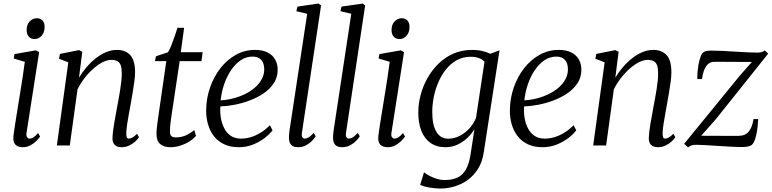

<svg xmlns="http://www.w3.org/2000/svg" viewBox="-20 -838 4445 1106"><path d="M111 10Q94 10 80.8 3.8Q67.5 -2.5 61.2 -16.8Q55 -31 57.5 -55Q59 -71 64.5 -106Q70 -141 77.5 -187.8Q85 -234.5 93.5 -286.5Q102 -338.5 109.8 -389.2Q117.5 -440 123 -482L59 -501L63.5 -526.5L186.5 -548L205.5 -538L133 -74Q130 -55.5 136.2 -47.5Q142.5 -39.5 149.5 -39.5Q160.5 -39.5 171.8 -46.2Q183 -53 199.5 -71.5L211 -51.5Q205 -42 191 -27.5Q177 -13 156.5 -1.5Q136 10 111 10ZM180 -613Q158.5 -613 146 -626.8Q133.5 -640.5 133.5 -665Q133.5 -696 150.8 -714.5Q168 -733 192 -733Q212.5 -733 224.8 -719.8Q237 -706.5 237 -683.5Q237 -651 219.8 -632Q202.5 -613 180 -613Z M435 -391Q455.5 -424.5 480.8 -453.5Q506 -482.5 534.2 -504.2Q562.5 -526 592.5 -538.2Q622.5 -550.5 653.5 -550.5Q702.5 -550.5 730.2 -520.8Q758 -491 758 -420.5Q758 -399.5 754 -369Q750 -338.5 744.2 -304.8Q738.5 -271 733 -240Q728 -211.5 722.2 -180.5Q716.5 -149.5 712.2 -121Q708 -92.5 707.5 -71.5Q707 -56 710.2 -47.8Q713.5 -39.5 721 -39.5Q731 -39.5 743 -46Q755 -52.5 769.5 -67.5L780.5 -47.5Q775 -38 760.5 -24.2Q746 -10.5 725.2 -0.2Q704.5 10 679.5 10Q663.5 10 651.8 4.2Q640 -1.5 633.5 -14Q627 -26.5 628 -47.5Q628.5 -62 631 -82.8Q633.5 -103.5 637.8 -127.8Q642 -152 646.8 -177.5Q651.5 -203 655.5 -226.5Q660 -250 664.5 -275Q669 -300 673 -325Q677 -350 679.2 -373.2Q681.5 -396.5 681.5 -416Q681.5 -445 675.5 -461.8Q669.5 -478.5 656 -485.8Q642.5 -493 620 -493Q597.5 -493 571 -479.5Q544.5 -466 517.8 -442.5Q491 -419 467.2 -388.2Q443.5 -357.5 426.5 -323.5L382 0H307.5L373.5 -479L320 -499.5L325.5 -527.5L436 -549.5L454 -539.5Z M967.5 -169.5Q964.5 -148 962.5 -133Q960.5 -118 959.8 -105.5Q959 -93 959 -78.5Q959 -62.5 967 -54.5Q975 -46.5 990.5 -46.5Q1027.5 -46.5 1054.8 -60.2Q1082 -74 1099 -89L1109 -55.5Q1095.5 -39 1072 -24Q1048.5 -9 1020 0.5Q991.5 10 961 10Q924.5 10 903 -8Q881.5 -26 881.5 -66.5Q881.5 -74 882 -84.2Q882.5 -94.5 884 -106.2Q885.5 -118 887 -130.8Q888.5 -143.5 890.5 -156.5L938 -486H872.5L878.5 -514L947 -536.5Q955.5 -547.5 966 -573.8Q976.5 -600 986.2 -629Q996 -658 1002.5 -678H1040.5L1021.5 -537.5H1147.5L1140.5 -486H1015Z M1550 -87.5Q1535 -67 1506.2 -44.2Q1477.5 -21.5 1438.8 -5.8Q1400 10 1355.5 10Q1306 10 1270 -7.5Q1234 -25 1211.2 -55Q1188.5 -85 1177.8 -123.5Q1167 -162 1167.5 -204Q1168.5 -272 1190 -334Q1211.5 -396 1249.5 -444.8Q1287.5 -493.5 1338.2 -522Q1389 -550.5 1449 -550.5Q1492.5 -550.5 1521.5 -535.8Q1550.5 -521 1565 -495.2Q1579.5 -469.5 1579.5 -436.5Q1579.5 -393 1557.5 -359.2Q1535.5 -325.5 1499.2 -300.8Q1463 -276 1419.2 -259.5Q1375.5 -243 1331 -234.5Q1286.5 -226 1249.5 -225Q1247 -193.5 1252 -161Q1257 -128.5 1270.8 -100.8Q1284.5 -73 1308.5 -56.2Q1332.5 -39.5 1368.5 -39.5Q1396.5 -39.5 1424.8 -48Q1453 -56.5 1481 -73.5Q1509 -90.5 1534.5 -116.5ZM1435 -512Q1397 -512 1365 -489.8Q1333 -467.5 1309 -430.8Q1285 -394 1270.2 -349.5Q1255.5 -305 1251 -260Q1289 -262 1325.5 -271.8Q1362 -281.5 1394 -297.5Q1426 -313.5 1450.2 -335Q1474.5 -356.5 1488.2 -382.8Q1502 -409 1502 -438.5Q1502 -474 1484.8 -493Q1467.5 -512 1435 -512Z M1719 -72Q1716.5 -56 1721.8 -47.8Q1727 -39.5 1735 -39.5Q1745 -39.5 1757.5 -46.5Q1770 -53.5 1787 -72.5L1798.5 -53Q1792.5 -43 1778.5 -28Q1764.5 -13 1743.8 -1.5Q1723 10 1696.5 10Q1679.5 10 1667.8 4.2Q1656 -1.5 1650 -14.8Q1644 -28 1644.5 -49.5Q1644.5 -53.5 1645 -60.5Q1645.5 -67.5 1646.5 -75.8Q1647.5 -84 1648.5 -91.5L1749.5 -758.5L1687 -773.5L1693.5 -800L1814.5 -817.5L1829.5 -807Z M1973 -72Q1970.5 -56 1975.8 -47.8Q1981 -39.5 1989 -39.5Q1999 -39.5 2011.5 -46.5Q2024 -53.5 2041 -72.5L2052.5 -53Q2046.5 -43 2032.5 -28Q2018.5 -13 1997.8 -1.5Q1977 10 1950.5 10Q1933.5 10 1921.8 4.2Q1910 -1.5 1904 -14.8Q1898 -28 1898.5 -49.5Q1898.5 -53.5 1899 -60.5Q1899.5 -67.5 1900.5 -75.8Q1901.5 -84 1902.5 -91.5L2003.5 -758.5L1941 -773.5L1947.5 -800L2068.5 -817.5L2083.5 -807Z M2213 10Q2196 10 2182.8 3.8Q2169.5 -2.5 2163.2 -16.8Q2157 -31 2159.5 -55Q2161 -71 2166.5 -106Q2172 -141 2179.5 -187.8Q2187 -234.5 2195.5 -286.5Q2204 -338.5 2211.8 -389.2Q2219.5 -440 2225 -482L2161 -501L2165.5 -526.5L2288.5 -548L2307.5 -538L2235 -74Q2232 -55.5 2238.2 -47.5Q2244.5 -39.5 2251.5 -39.5Q2262.5 -39.5 2273.8 -46.2Q2285 -53 2301.5 -71.5L2313 -51.5Q2307 -42 2293 -27.5Q2279 -13 2258.5 -1.5Q2238 10 2213 10ZM2282 -613Q2260.5 -613 2248 -626.8Q2235.5 -640.5 2235.5 -665Q2235.5 -696 2252.8 -714.5Q2270 -733 2294 -733Q2314.5 -733 2326.8 -719.8Q2339 -706.5 2339 -683.5Q2339 -651 2321.8 -632Q2304.5 -613 2282 -613Z M2766.5 40.5Q2758.5 94.5 2734 133.8Q2709.5 173 2674.2 198.5Q2639 224 2598.5 236Q2558 248 2517.5 248Q2497.5 248 2474.8 245.2Q2452 242.5 2432 237.8Q2412 233 2400.5 226.5L2422.5 154.5Q2434.5 164.5 2453.8 174.8Q2473 185 2496 192Q2519 199 2542.5 199Q2584.5 199 2614.5 185.2Q2644.5 171.5 2663.2 139.2Q2682 107 2690.5 52.5L2713 -94Q2697.5 -67.5 2672.5 -43.8Q2647.5 -20 2615.5 -5Q2583.5 10 2547 10Q2495 10 2460 -14.5Q2425 -39 2407.2 -84.2Q2389.5 -129.5 2389.5 -191Q2389.5 -238.5 2402.5 -289Q2415.5 -339.5 2441.2 -386Q2467 -432.5 2504.5 -469.8Q2542 -507 2591 -528.8Q2640 -550.5 2700.5 -550.5Q2732 -550.5 2758.5 -544.2Q2785 -538 2804.5 -528L2857.5 -548.5ZM2771 -482.5Q2757.5 -497 2737.2 -504Q2717 -511 2692.5 -511Q2647 -511 2611.2 -491.2Q2575.5 -471.5 2549 -438.2Q2522.5 -405 2504.8 -363.5Q2487 -322 2478.5 -278Q2470 -234 2470 -193.5Q2470 -155.5 2476 -126.8Q2482 -98 2494 -78.2Q2506 -58.5 2523 -48.8Q2540 -39 2562 -39Q2597 -39 2629 -55.8Q2661 -72.5 2685.2 -99.8Q2709.5 -127 2722 -159Z M3299.5 -87.5Q3284.5 -67 3255.8 -44.2Q3227 -21.5 3188.2 -5.8Q3149.5 10 3105 10Q3055.5 10 3019.5 -7.5Q2983.5 -25 2960.8 -55Q2938 -85 2927.2 -123.5Q2916.5 -162 2917 -204Q2918 -272 2939.5 -334Q2961 -396 2999 -444.8Q3037 -493.5 3087.8 -522Q3138.5 -550.5 3198.5 -550.5Q3242 -550.5 3271 -535.8Q3300 -521 3314.5 -495.2Q3329 -469.5 3329 -436.5Q3329 -393 3307 -359.2Q3285 -325.5 3248.8 -300.8Q3212.5 -276 3168.8 -259.5Q3125 -243 3080.5 -234.5Q3036 -226 2999 -225Q2996.5 -193.5 3001.5 -161Q3006.5 -128.5 3020.2 -100.8Q3034 -73 3058 -56.2Q3082 -39.5 3118 -39.5Q3146 -39.5 3174.2 -48Q3202.5 -56.5 3230.5 -73.5Q3258.5 -90.5 3284 -116.5ZM3184.5 -512Q3146.5 -512 3114.5 -489.8Q3082.5 -467.5 3058.5 -430.8Q3034.5 -394 3019.8 -349.5Q3005 -305 3000.5 -260Q3038.5 -262 3075 -271.8Q3111.5 -281.5 3143.5 -297.5Q3175.5 -313.5 3199.8 -335Q3224 -356.5 3237.8 -382.8Q3251.5 -409 3251.5 -438.5Q3251.5 -474 3234.2 -493Q3217 -512 3184.5 -512Z M3524.5 -391Q3545 -424.5 3570.2 -453.5Q3595.5 -482.5 3623.8 -504.2Q3652 -526 3682 -538.2Q3712 -550.5 3743 -550.5Q3792 -550.5 3819.8 -520.8Q3847.5 -491 3847.5 -420.5Q3847.5 -399.5 3843.5 -369Q3839.5 -338.5 3833.8 -304.8Q3828 -271 3822.5 -240Q3817.5 -211.5 3811.8 -180.5Q3806 -149.5 3801.8 -121Q3797.5 -92.5 3797 -71.5Q3796.5 -56 3799.8 -47.8Q3803 -39.5 3810.5 -39.5Q3820.5 -39.5 3832.5 -46Q3844.5 -52.5 3859 -67.5L3870 -47.5Q3864.5 -38 3850 -24.2Q3835.5 -10.5 3814.8 -0.2Q3794 10 3769 10Q3753 10 3741.2 4.2Q3729.5 -1.5 3723 -14Q3716.5 -26.5 3717.5 -47.5Q3718 -62 3720.5 -82.8Q3723 -103.5 3727.2 -127.8Q3731.5 -152 3736.2 -177.5Q3741 -203 3745 -226.5Q3749.5 -250 3754 -275Q3758.5 -300 3762.5 -325Q3766.5 -350 3768.8 -373.2Q3771 -396.5 3771 -416Q3771 -445 3765 -461.8Q3759 -478.5 3745.5 -485.8Q3732 -493 3709.5 -493Q3687 -493 3660.5 -479.5Q3634 -466 3607.2 -442.5Q3580.5 -419 3556.8 -388.2Q3533 -357.5 3516 -323.5L3471.5 0H3397L3463 -479L3409.5 -499.5L3415 -527.5L3525.5 -549.5L3543.5 -539.5Z M4311 -481Q4299.5 -481 4275 -481.2Q4250.5 -481.5 4220.8 -481.5Q4191 -481.5 4162.5 -481.8Q4134 -482 4113.8 -482Q4093.5 -482 4088.5 -481.5Q4068.5 -480 4055 -465.2Q4041.5 -450.5 4034 -428.5Q4026.5 -406.5 4024 -382.5H3997Q3996.5 -399.5 3998.2 -422.8Q4000 -446 4004.5 -469.8Q4009 -493.5 4015.8 -511.8Q4022.5 -530 4032 -536.5Q4037.5 -541 4047.5 -543.8Q4057.5 -546.5 4076.5 -546.5Q4104.5 -546.5 4141.2 -544.8Q4178 -543 4216 -540.5Q4254 -538 4287.5 -536.5Q4321 -535 4342.5 -535Q4354.5 -535 4364.8 -537Q4375 -539 4385.5 -547.5L4405 -529L4102 -149.5L4019 -56Q4039 -56 4072 -55.8Q4105 -55.5 4139.8 -55.5Q4174.5 -55.5 4201.5 -55.2Q4228.5 -55 4236 -55.5Q4274 -56 4293.8 -81Q4313.5 -106 4320.5 -152H4347.5Q4346.5 -130 4343.8 -106Q4341 -82 4336.2 -60.2Q4331.5 -38.5 4324.2 -22.8Q4317 -7 4306.5 -0.5Q4300.5 3 4288.2 6Q4276 9 4257.5 9Q4228.5 9 4191 7Q4153.5 5 4114.8 2.5Q4076 0 4043.2 -2Q4010.5 -4 3991 -4Q3976 -4 3965 -0.8Q3954 2.5 3943.5 11L3921 -9.5L4241 -401.5Z"/></svg>

Font: Merriweather 60pt Light
Style: Italic
Weight: 300
Italic angle: -7.8°
Version: Version 2.101